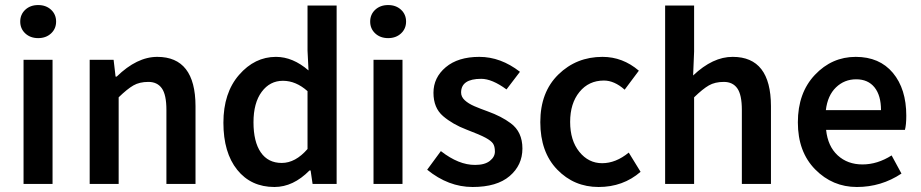

<svg xmlns="http://www.w3.org/2000/svg" viewBox="-20 -728 3644 760"><path d="M182.1 -595.7Q162.1 -577.1 131.1 -577.1Q100.1 -577.1 80.1 -595.7Q60.1 -614.3 60.1 -642.6Q60.1 -670.9 80.1 -689.5Q100.1 -708 131.1 -708Q162.1 -708 182.1 -689.5Q202.1 -670.9 202.1 -642.6Q202.1 -614.3 182.1 -595.7ZM73.2 0V-491.2H188V0Z M335 0V-491.2H429.7L437.5 -424.8H441.9Q522 -502.9 602.5 -502.9Q753.4 -502.9 753.9 -308.1V0H638.7V-293Q638.7 -353 620.6 -378.4Q602.5 -403.8 567.4 -403.8Q532.2 -403.8 508.1 -389.9Q483.9 -376 449.7 -342.8V0Z M1197.3 -138.2V-367.2Q1151.4 -408.2 1099.9 -408.2Q1048.3 -408.2 1015.9 -364.5Q983.4 -320.8 983.4 -243.9Q983.4 -167 1012.2 -125Q1041 -83 1095.2 -83Q1149.4 -83 1197.3 -138.2ZM1066.4 12.2Q973.6 12.2 918.9 -55.9Q864.3 -124 864.3 -242.2Q864.3 -360.4 926.3 -431.6Q988.3 -502.9 1072.3 -502.9Q1139.2 -502.9 1201.2 -449.2L1197.3 -527.8V-706.1H1312.5V0H1217.3L1209.5 -53.2H1205.1Q1140.6 12.2 1066.4 12.2Z M1567.4 -595.7Q1547.4 -577.1 1516.4 -577.1Q1485.4 -577.1 1465.3 -595.7Q1445.3 -614.3 1445.3 -642.6Q1445.3 -670.9 1465.3 -689.5Q1485.4 -708 1516.4 -708Q1547.4 -708 1567.4 -689.5Q1587.4 -670.9 1587.4 -642.6Q1587.4 -614.3 1567.4 -595.7ZM1458.5 0V-491.2H1573.2V0Z M1670.9 -56.2 1725.1 -129.9Q1795.9 -74.7 1860.8 -75.2Q1898.9 -75.2 1918.9 -91.1Q1939 -106.9 1939 -127.9Q1939 -148.9 1931.4 -159.9Q1923.8 -170.9 1902.3 -182.6Q1880.9 -194.3 1826.4 -215.1Q1772 -235.8 1733.9 -268.3Q1695.8 -300.8 1695.8 -360.8Q1695.8 -420.9 1744.4 -461.9Q1793 -502.9 1877.4 -502.9Q1961.9 -502.9 2038.1 -443.8L1984.9 -374Q1927.7 -416 1884.8 -416Q1805.2 -416 1805.2 -361.8Q1805.2 -344.7 1819.6 -331.3Q1834 -317.9 1857.9 -307.6Q1881.8 -297.4 1910.6 -287.1Q1964.8 -267.6 2001.5 -240.2Q2047.9 -206.1 2047.9 -140.1Q2047.9 -74.2 1997.3 -31Q1946.8 12.2 1850.8 12.2Q1754.9 12.2 1670.9 -56.2Z M2364.7 -502.9Q2444.8 -502.9 2508.8 -448.2L2452.6 -373Q2411.6 -409.2 2370.6 -409.2Q2310.5 -409.2 2273.7 -364Q2236.8 -318.8 2236.8 -245.4Q2236.8 -171.9 2273.2 -127Q2309.6 -82 2363.5 -82Q2417.5 -82 2468.8 -124L2515.6 -47.9Q2446.3 12.2 2349.4 12.2Q2252.4 12.2 2185.5 -56.9Q2118.7 -126 2118.7 -244.6Q2118.7 -363.3 2190.2 -433.1Q2261.7 -502.9 2364.7 -502.9Z M2612.8 0V-706.1H2727.5V-523.9L2723.6 -429.2Q2801.8 -503.4 2880.4 -502.9Q3031.2 -502.9 3031.7 -308.1V0H2916.5V-293Q2916.5 -353 2898.4 -378.4Q2880.4 -403.8 2845.2 -403.8Q2810.1 -403.8 2785.9 -389.9Q2761.7 -376 2727.5 -342.8V0Z M3467.3 -292Q3467.3 -350.1 3441.7 -382.1Q3416 -414.1 3369.1 -414.1Q3322.3 -414.1 3289.1 -382.1Q3255.9 -350.1 3249 -292ZM3567.4 -270Q3567.4 -233.9 3562 -213.9H3250Q3256.8 -148.9 3295.9 -113Q3335 -77.1 3394 -77.1Q3453.1 -77.1 3509.3 -112.8L3548.3 -41Q3468.3 12.2 3371.8 12.2Q3275.4 12.2 3206.8 -57.4Q3138.2 -127 3138.2 -243.7Q3138.2 -360.4 3205.6 -431.6Q3272.9 -502.9 3367.2 -502.9Q3461.4 -502.9 3514.4 -439.5Q3567.4 -376 3567.4 -270Z"/></svg>

Font: SourceSansPro-Semibold
Style: Regular
Weight: 600
Designer: Paul D. Hunt
Foundry: Adobe Systems Incorporated
Version: Version 2.020;PS 2.0;hotconv 1.0.86;makeotf.lib2.5.63406